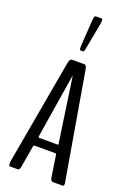

<svg xmlns="http://www.w3.org/2000/svg" viewBox="-182 -1046 753 1109"><g transform="rotate(20 194.5 -492.0)"><path d="M189 -769Q181.6 -769 181.6 -784.7Q181.6 -794.9 182.1 -801.8L192.4 -957.5Q193.4 -973.1 196.3 -978.8Q199.2 -984.4 205.1 -984.4H240.7Q245.6 -984.4 245.6 -970.7Q245.6 -964.4 243.7 -952.6L212.9 -788.1Q209.5 -769 203.6 -769ZM137.7 -212.9H251.5Q253.9 -212.9 253.9 -219.7Q253.9 -222.7 252.9 -223.1L196.3 -611.3Q196.3 -611.3 195.3 -614.3Q193.8 -614.3 193.8 -611.8L131.8 -224.6Q131.3 -222.7 131.3 -220.2Q131.3 -212.9 137.7 -212.9ZM34.2 0Q26.9 0 26.9 -14.6V-21.5Q26.9 -26.4 27.3 -29.3L142.1 -676.8Q147 -702.1 159.7 -702.1H235.4Q248.5 -702.1 252.9 -676.8L363.8 -29.3Q363.8 -26.9 365 -21.7Q366.2 -16.6 366.2 -14.2Q366.2 0 358.4 0H297.9Q284.7 0 281.2 -22L261.2 -153.3Q259.3 -161.6 256.8 -161.6H123Q121.1 -161.6 119.1 -152.8L96.7 -22Q94.2 -8.8 90.8 -4.4Q87.4 0 81.5 0Z"/></g></svg>

Font: BenchNine
Style: Regular
Weight: 400
Designer: Vernon Adams
Foundry: Vernon Adams
Version: Version 1 ; ttfautohint (v0.92.18-e454-dirty) -l 8 -r 50 -G 